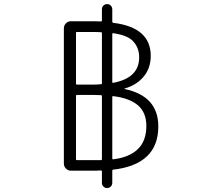

<svg xmlns="http://www.w3.org/2000/svg" viewBox="-20 -858 1040 941"><path d="M534.2 -695.3Q530.3 -696.3 530.3 -691.4V-455.1Q530.3 -451.2 534.2 -452.1Q662.1 -475.6 662.1 -577.1Q662.1 -623 633.8 -654.3Q606.4 -685.5 534.2 -695.3ZM479.5 -695.3Q479.5 -700.2 474.6 -700.2Q466.8 -701.2 447.3 -701.2H357.4Q352.5 -701.2 352.5 -697.3V-447.3Q352.5 -443.4 357.4 -443.4H441.4Q455.1 -443.4 475.6 -445.3Q479.5 -445.3 479.5 -449.2ZM479.5 -386.7Q479.5 -391.6 474.6 -391.6Q464.8 -392.6 441.4 -392.6H357.4Q352.5 -392.6 352.5 -388.7V-78.1Q352.5 -73.2 357.4 -73.2H456.1H474.6Q479.5 -73.2 479.5 -78.1ZM535.2 -386.7Q530.3 -387.7 530.3 -382.8V-82Q530.3 -77.1 534.2 -77.1Q614.3 -86.9 655.3 -127Q697.3 -167 697.3 -241.2Q697.3 -305.7 656.2 -341.8Q615.2 -377 535.2 -386.7ZM589.8 -423.8Q589.8 -423.8 589.8 -422.9Q589.8 -421.9 589.8 -421.9Q755.9 -387.7 755.9 -238.3Q755.9 -51.8 534.2 -26.4Q530.3 -26.4 530.3 -21.5V38.1Q530.3 48.8 522.9 56.2Q515.6 63.5 504.9 63.5Q494.1 63.5 486.8 56.2Q479.5 48.8 479.5 38.1V-17.6Q479.5 -22.5 474.6 -22.5H467.8Q456.1 -21.5 451.2 -21.5H328.1Q313.5 -21.5 303.2 -31.7Q293 -42 293 -56.6V-718.8Q293 -733.4 303.2 -743.7Q313.5 -753.9 328.1 -753.9H441.4Q464.8 -753.9 474.6 -752.9Q479.5 -752.9 479.5 -757.8V-812.5Q479.5 -823.2 486.8 -830.6Q494.1 -837.9 504.9 -837.9Q515.6 -837.9 522.9 -830.6Q530.3 -823.2 530.3 -812.5V-752Q530.3 -747.1 535.2 -746.1Q718.8 -723.6 718.8 -584Q718.8 -520.5 679.7 -477.5Q645.5 -439.5 589.8 -423.8Z"/></svg>

Font: Rounded-L Mgen+ 1m light
Style: Regular
Weight: 200
Designer: [Source Han Sans]
Ryoko NISHIZUKA  (kana & ideographs); Paul D. Hunt (Latin, Greek & Cyrillic); Wenlong ZHANG  (bopomofo
Version: Version 1.059.20150602